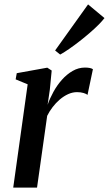

<svg xmlns="http://www.w3.org/2000/svg" viewBox="-20 -851 494 871"><path d="M40 0 105.5 -468.5 51 -491 56 -519 194.5 -544 214.5 -531 206 -444 196 -375.5Q206 -404.5 222.5 -434.5Q239 -464.5 261 -489.2Q283 -514 309.5 -529.2Q336 -544.5 365.5 -544.5Q378.5 -544.5 387.8 -542.5Q397 -540.5 401.5 -537L377 -420.5Q372.5 -425 359.5 -429Q346.5 -433 329.5 -433Q309 -433 289.2 -424Q269.5 -415 251.5 -399.8Q233.5 -384.5 218.8 -365.2Q204 -346 194 -325.5L148 0ZM230 -622 379.5 -831 454 -769Q444.5 -756.5 427.5 -739.2Q410.5 -722 388.2 -702.8Q366 -683.5 342 -664.8Q318 -646 295 -630Q272 -614 253 -603.5Z"/></svg>

Font: Merriweather 72pt Medium
Style: Italic
Weight: 500
Italic angle: -7.8°
Version: Version 2.101